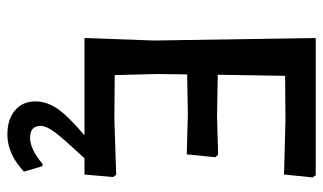

<svg xmlns="http://www.w3.org/2000/svg" viewBox="-202 -480 896 533"><g transform="rotate(90 246.5 -214.0)"><path d="M311 -83 466 -88 472 -79 465 0H420Q364 60 347 83Q330 106 330 122Q330 151 363 151Q395 151 436 116L442 117L457 168Q408 214 354 214Q312 214 287 193Q262 172 262 136Q262 106 281 77Q300 48 356 0H86L93 -193L86 -642H467L473 -633L465 -554L313 -558L191 -557L188 -370L304 -368L410 -371L417 -363L409 -284L296 -287L187 -285L186 -202L189 -84Z"/></g></svg>

Font: Alegreya Sans SC Medium
Style: Regular
Weight: 500
Designer: Juan Pablo del Peral
Foundry: Huerta Tipografica
Version: Version 2.001;PS 002.001;hotconv 1.0.88;makeotf.lib2.5.64775